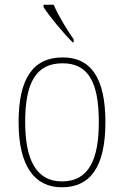

<svg xmlns="http://www.w3.org/2000/svg" viewBox="-20 -786 527 816"><path d="M289 -606H293V-619C266 -657 227 -721 208 -766H165V-756C187 -721 251 -642 289 -606ZM243 10C364 10 428 -77 428 -267C428 -455 366 -542 247 -542C121 -542 59 -453 59 -267C59 -78 128 10 243 10ZM243 -15C135 -15 87 -106 87 -267C87 -433 132 -517 246 -517C355 -517 400 -437 400 -267C400 -111 359 -15 243 -15Z"/></svg>

Font: Noto Serif Thai SemiCondensed Thin
Style: Regular
Weight: 100
Width: 4
Designer: Monotype Design Team
Foundry: Monotype Imaging Inc.
Version: Version 2.002